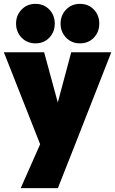

<svg xmlns="http://www.w3.org/2000/svg" viewBox="-23 -762 595 992"><path d="M191 0 -3 -492H205L319 -73H233L345 -492H552L359 0ZM84 210 227 -113 359 0 276 210ZM160 -538Q117 -538 88.5 -567.5Q60 -597 60 -640Q60 -683 88.5 -712.5Q117 -742 160 -742Q204 -742 232 -712.5Q260 -683 260 -640Q260 -597 232 -567.5Q204 -538 160 -538ZM390 -538Q347 -538 318.5 -567.5Q290 -597 290 -640Q290 -683 318.5 -712.5Q347 -742 390 -742Q434 -742 462 -712.5Q490 -683 490 -640Q490 -597 462 -567.5Q434 -538 390 -538Z"/></svg>

Font: Outfit Thin Black
Style: Regular
Weight: 900
Version: Version 1.100;gftools[0.9.27]